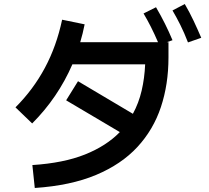

<svg xmlns="http://www.w3.org/2000/svg" viewBox="-20 -872 1040 955"><path d="M915 -661Q896 -710 877 -748Q858 -786 838 -820L899 -852Q923 -811 943 -768.5Q963 -726 981 -684ZM153 63 141 -51Q296 -61 402.5 -103.5Q509 -146 576 -215L309 -373L368 -468L641 -306Q670 -359 684.5 -421Q699 -483 702 -552H340Q268 -386 140 -258L57 -338Q145 -426 203 -534Q261 -642 289 -774L401 -751Q392 -705 379 -662H766Q748 -704 730.5 -738.5Q713 -773 694 -805L756 -836Q803 -756 838 -672L809 -662H818V-586Q818 -453 780.5 -340Q743 -227 663.5 -141Q584 -55 458 -2Q332 51 153 63Z"/></svg>

Font: Murecho Medium
Style: Regular
Weight: 500
Designer: Neil Summerour
Foundry: Positype
Version: Version 1.010; ttfautohint (v1.8.3)